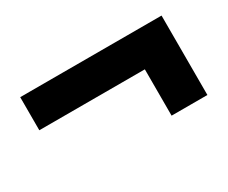

<svg xmlns="http://www.w3.org/2000/svg" viewBox="-59 -610 704 594"><g transform="rotate(-30 293.0 -313.0)"><path d="M40.5 -336.4V-454.6H545.4V-170.9H417.5V-336.4Z"/></g></svg>

Font: Cascadia Mono PL
Style: Bold
Weight: 700
Monospace: yes
Designer: Aaron Bell
Foundry: Saja Typeworks
Version: Version 2404.023; ttfautohint (v1.8.4)